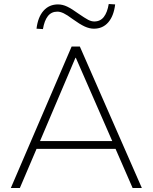

<svg xmlns="http://www.w3.org/2000/svg" viewBox="-20 -937 761 957"><path d="M34 0 337 -705H378L687 0H641L552 -204L575 -195H138L166 -204L79 0ZM356 -649 177 -228 155 -234H558L542 -228L358 -649ZM194 -792 162 -794Q169 -852 197 -883.5Q225 -915 269 -915Q292 -915 315 -904Q338 -893 371 -869Q403 -847 419 -838.5Q435 -830 450 -830Q480 -830 497.5 -852.5Q515 -875 522 -917L554 -915Q547 -857 519.5 -825.5Q492 -794 448 -794Q426 -794 402 -805Q378 -816 342 -842Q314 -863 297 -871Q280 -879 266 -879Q236 -879 218.5 -856.5Q201 -834 194 -792Z"/></svg>

Font: Mulish ExtraLight ExtraLight
Style: Regular
Weight: 250
Version: Version 3.603